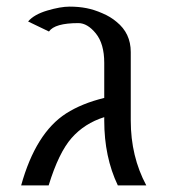

<svg xmlns="http://www.w3.org/2000/svg" viewBox="-20 -560 512 580"><path d="M421.9 0H335.9Q294.9 -85.9 294.9 -195.8V-206.1Q235.4 -187.5 196.3 -143.1Q157.2 -98.6 127 0H43.9Q87.9 -158.2 179.7 -217.3Q227.1 -247.6 294.9 -264.2V-370.1Q294.9 -427.7 269.5 -459Q244.1 -490.2 216.8 -490.2Q145.5 -490.2 127.9 -464.8L64.9 -495.1Q82.5 -516.1 122.6 -528.1Q162.6 -540 190.2 -540Q217.8 -540 241.2 -535.4Q264.6 -530.8 289.1 -520Q313.5 -509.8 332 -494.1Q375 -459.5 375 -402.8V-195.8Q375 -87.4 421.9 0Z"/></svg>

Font: Pfennig
Style: Medium
Weight: 500
Version: Version 20120410 ; ttfautohint (v0.8)